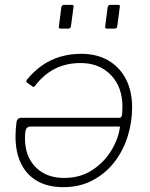

<svg xmlns="http://www.w3.org/2000/svg" viewBox="-20 -762 617 792"><path d="M283 -732 273 -656Q272 -649 269.5 -646.5Q267 -644 259 -644H232Q225 -644 223.5 -646Q222 -648 223 -654L233 -732Q236 -742 244 -742H276Q286 -742 283 -732ZM474 -732 464 -656Q463 -649 460.5 -646.5Q458 -644 450 -644H423Q416 -644 414.5 -646Q413 -648 414 -654L424 -732Q427 -742 435 -742H467Q477 -742 474 -732ZM315 -540Q380 -540 427 -512.5Q474 -485 499.5 -435.5Q525 -386 525 -319Q525 -258 506.5 -199Q488 -140 451.5 -93Q415 -46 362 -18Q309 10 241 10Q179 10 135 -14.5Q91 -39 67.5 -86Q44 -133 44 -199Q44 -213 45 -227.5Q46 -242 48 -258Q49 -266 54 -271Q59 -276 67 -276H473Q479 -276 482 -283.5Q485 -291 485 -322Q485 -404 437 -453Q389 -502 313 -502Q252 -502 205 -477.5Q158 -453 124 -407Q120 -403 117.5 -403.5Q115 -404 113 -406L92 -421Q87 -424 90 -432Q119 -468 153.5 -492Q188 -516 228.5 -528Q269 -540 315 -540ZM105 -240Q95 -240 89 -232Q83 -224 83 -191Q83 -117 127 -72.5Q171 -28 244 -28Q311 -28 360 -60Q409 -92 439 -141Q469 -190 475 -240Z"/></svg>

Font: Libre Franklin Thin
Style: Italic
Weight: 100
Italic angle: -8°
Designer: Pablo Impallari, Rodrigo Fuenzalida, Nhung Nguyen
Foundry: Impallari Type
Version: Version 3.000